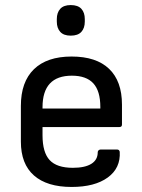

<svg xmlns="http://www.w3.org/2000/svg" viewBox="-20 -722 559 754"><path d="M257.8 -582Q230 -582 216.6 -596.9Q203.1 -611.8 203.1 -637.2V-647Q203.1 -672.4 216.6 -687.3Q230 -702.1 257.8 -702.1Q286.1 -702.1 299.6 -687.3Q313 -672.4 313 -647V-637.2Q313 -611.8 299.6 -596.9Q286.1 -582 257.8 -582ZM261.2 12.2Q164.6 12.2 113.3 -33Q62 -78.1 62 -166V-306.2Q62 -400.4 113.3 -450.2Q164.6 -500 261.2 -500Q357.9 -500 408.4 -451.7Q459 -403.3 459 -311V-232.9Q459 -223.1 449.2 -223.1H147V-190.9Q147 -123.5 175 -93.3Q203.1 -63 266.1 -63Q313.5 -63 338.6 -78.6Q363.8 -94.2 363.8 -124Q363.8 -128.9 367.2 -131.8Q370.6 -134.8 375 -134.8H439.9Q448.2 -134.8 450.2 -126Q454.1 -62 403.1 -24.9Q352.1 12.2 261.2 12.2ZM147 -295.9H374V-301.8Q374 -364.7 346.4 -394.8Q318.8 -424.8 262.2 -424.8Q147 -424.8 147 -300.8Z"/></svg>

Font: Sofia Sans
Style: Regular
Weight: 400
Designer: Botio Nikoltchev, Ani Petrova
Foundry: lettersoup
Version: Version 4.100